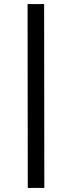

<svg xmlns="http://www.w3.org/2000/svg" viewBox="-20 -758 352 940"><path d="M116 162 115 -738H196L197 162Z"/></svg>

Font: REM Medium
Style: Regular
Weight: 400
Version: Version 1.005;gftools[0.9.28]